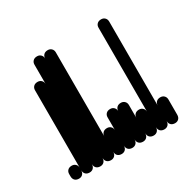

<svg xmlns="http://www.w3.org/2000/svg" viewBox="-90 -427 510 514"><g transform="rotate(-30 165.0 -170.0)"><path d="M0 -17H33V-24H0ZM17 -33Q9 -33 4.5 -28.5Q0 -24 0 -17Q0 -9 4.5 -4.5Q9 0 17 0Q24 0 28.5 -4.5Q33 -9 33 -17Q33 -24 28.5 -28.5Q24 -33 17 -33ZM17 -40Q9 -40 4.5 -35.5Q0 -31 0 -24Q0 -16 4.5 -11.5Q9 -7 17 -7Q24 -7 28.5 -11.5Q33 -16 33 -24Q33 -31 28.5 -35.5Q24 -40 17 -40Z M33 -17H66V-264H33ZM50 -33Q42 -33 37.5 -28.5Q33 -24 33 -17Q33 -9 37.5 -4.5Q42 0 50 0Q57 0 61.5 -4.5Q66 -9 66 -17Q66 -24 61.5 -28.5Q57 -33 50 -33ZM50 -280Q42 -280 37.5 -275.5Q33 -271 33 -264Q33 -256 37.5 -251.5Q42 -247 50 -247Q57 -247 61.5 -251.5Q66 -256 66 -264Q66 -271 61.5 -275.5Q57 -280 50 -280Z M66 -17H99V-324H66ZM83 -33Q75 -33 70.5 -28.5Q66 -24 66 -17Q66 -9 70.5 -4.5Q75 0 83 0Q90 0 94.5 -4.5Q99 -9 99 -17Q99 -24 94.5 -28.5Q90 -33 83 -33ZM83 -340Q75 -340 70.5 -335.5Q66 -331 66 -324Q66 -316 70.5 -311.5Q75 -307 83 -307Q90 -307 94.5 -311.5Q99 -316 99 -324Q99 -331 94.5 -335.5Q90 -340 83 -340Z M99 -17H132V-324H99ZM116 -33Q108 -33 103.5 -28.5Q99 -24 99 -17Q99 -9 103.5 -4.5Q108 0 116 0Q123 0 127.5 -4.5Q132 -9 132 -17Q132 -24 127.5 -28.5Q123 -33 116 -33ZM116 -340Q108 -340 103.5 -335.5Q99 -331 99 -324Q99 -316 103.5 -311.5Q108 -307 116 -307Q123 -307 127.5 -311.5Q132 -316 132 -324Q132 -331 127.5 -335.5Q123 -340 116 -340Z M132 -17H165V-64H132ZM149 -33Q141 -33 136.5 -28.5Q132 -24 132 -17Q132 -9 136.5 -4.5Q141 0 149 0Q156 0 160.5 -4.5Q165 -9 165 -17Q165 -24 160.5 -28.5Q156 -33 149 -33ZM149 -80Q141 -80 136.5 -75.5Q132 -71 132 -64Q132 -56 136.5 -51.5Q141 -47 149 -47Q156 -47 160.5 -51.5Q165 -56 165 -64Q165 -71 160.5 -75.5Q156 -80 149 -80Z M165 -17H198V-104H165ZM182 -33Q174 -33 169.5 -28.5Q165 -24 165 -17Q165 -9 169.5 -4.5Q174 0 182 0Q189 0 193.5 -4.5Q198 -9 198 -17Q198 -24 193.5 -28.5Q189 -33 182 -33ZM182 -120Q174 -120 169.5 -115.5Q165 -111 165 -104Q165 -96 169.5 -91.5Q174 -87 182 -87Q189 -87 193.5 -91.5Q198 -96 198 -104Q198 -111 193.5 -115.5Q189 -120 182 -120Z M198 -17H231V-104H198ZM215 -33Q207 -33 202.5 -28.5Q198 -24 198 -17Q198 -9 202.5 -4.5Q207 0 215 0Q222 0 226.5 -4.5Q231 -9 231 -17Q231 -24 226.5 -28.5Q222 -33 215 -33ZM215 -120Q207 -120 202.5 -115.5Q198 -111 198 -104Q198 -96 202.5 -91.5Q207 -87 215 -87Q222 -87 226.5 -91.5Q231 -96 231 -104Q231 -111 226.5 -115.5Q222 -120 215 -120Z M231 -17H264V-64H231ZM248 -33Q240 -33 235.5 -28.5Q231 -24 231 -17Q231 -9 235.5 -4.5Q240 0 248 0Q255 0 259.5 -4.5Q264 -9 264 -17Q264 -24 259.5 -28.5Q255 -33 248 -33ZM248 -80Q240 -80 235.5 -75.5Q231 -71 231 -64Q231 -56 235.5 -51.5Q240 -47 248 -47Q255 -47 259.5 -51.5Q264 -56 264 -64Q264 -71 259.5 -75.5Q255 -80 248 -80Z M264 -17H297V-324H264ZM281 -33Q273 -33 268.5 -28.5Q264 -24 264 -17Q264 -9 268.5 -4.5Q273 0 281 0Q288 0 292.5 -4.5Q297 -9 297 -17Q297 -24 292.5 -28.5Q288 -33 281 -33ZM281 -340Q273 -340 268.5 -335.5Q264 -331 264 -324Q264 -316 268.5 -311.5Q273 -307 281 -307Q288 -307 292.5 -311.5Q297 -316 297 -324Q297 -331 292.5 -335.5Q288 -340 281 -340Z M297 -17H330V-64H297ZM314 -33Q306 -33 301.5 -28.5Q297 -24 297 -17Q297 -9 301.5 -4.5Q306 0 314 0Q321 0 325.5 -4.5Q330 -9 330 -17Q330 -24 325.5 -28.5Q321 -33 314 -33ZM314 -80Q306 -80 301.5 -75.5Q297 -71 297 -64Q297 -56 301.5 -51.5Q306 -47 314 -47Q321 -47 325.5 -51.5Q330 -56 330 -64Q330 -71 325.5 -75.5Q321 -80 314 -80Z"/></g></svg>

Font: Wavefont Light
Style: Regular
Weight: 300
Version: Version 3.004;gftools[0.9.33]